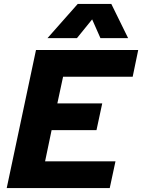

<svg xmlns="http://www.w3.org/2000/svg" viewBox="-20 -951 719 971"><path d="M162 -698H679L651 -563H299L270 -428H497L468 -293H241L208 -135H564L535 0H14ZM373 -931H543L628 -758H488L446 -853L369 -758H220Z"/></svg>

Font: Azeret Mono
Style: Bold Italic
Weight: 700
Italic angle: -12°
Designer: Martin Vácha
Foundry: Displaay
Version: Version 1.000; Glyphs 3.0.3, build 3074